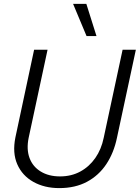

<svg xmlns="http://www.w3.org/2000/svg" viewBox="-20 -953 717 985"><path d="M284 12Q208 12 151 -20Q94 -52 68.5 -110.5Q43 -169 59 -248L155 -698H224L127 -246Q115 -187 131.5 -142.5Q148 -98 189 -73Q230 -48 288 -48Q346 -48 392 -73Q438 -98 469 -142.5Q500 -187 512 -246L609 -698H677L580 -246Q564 -169 525.5 -111Q487 -53 426.5 -20.5Q366 12 284 12ZM475 -768H424L355 -933H423Z"/></svg>

Font: Azeret Mono ExtraLight
Style: Italic
Weight: 250
Italic angle: -12°
Designer: Martin Vácha
Foundry: Displaay
Version: Version 1.002